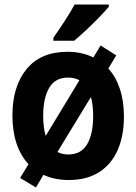

<svg xmlns="http://www.w3.org/2000/svg" viewBox="-20 -786 603 849"><path d="M139 43 69 1 106 -60Q35 -137 35 -276Q35 -404 97.5 -480.5Q160 -557 279 -557Q342 -557 393 -532L425 -585L494 -541L459 -483Q492 -447 510 -393Q528 -339 528 -270Q528 -187 501 -124Q474 -61 419.5 -25.5Q365 10 284 10Q221 10 172 -13ZM171 -274Q171 -222 182 -185L331 -431Q310 -443 281 -443Q224 -443 197.5 -397.5Q171 -352 171 -274ZM282 -103Q339 -103 365.5 -148.5Q392 -194 392 -273Q392 -322 382 -357L234 -114Q255 -103 282 -103ZM216 -619Q240 -653 266 -693Q292 -733 310 -766H461V-756Q446 -738 419 -710Q392 -682 362 -654Q332 -626 308 -606H216Z"/></svg>

Font: Noto Sans Mono SemiCondensed
Style: Bold
Weight: 700
Width: 4
Designer: Monotype Design Team
Foundry: Monotype Imaging Inc.
Version: Version 2.014